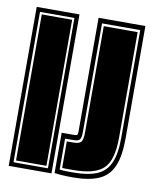

<svg xmlns="http://www.w3.org/2000/svg" viewBox="-71 -647 568 703"><g transform="rotate(10 212.5 -295.0)"><path d="M9 0V-591H168V0ZM24 -16H152V-575H24ZM32 -24V-567H145V-24ZM246 1Q239 1 221 0.5Q203 0 179 -3V-153H226Q234 -153 236.5 -155.5Q239 -158 239 -169V-591H413V-172Q413 -107 396.5 -69Q380 -31 343.5 -15Q307 1 246 1ZM223 -17H246Q301 -17 334 -31Q367 -45 382 -79Q397 -113 397 -172V-573H255V-169Q255 -148 249.5 -141Q244 -134 226 -134H195V-19Q201 -18 208 -17.5Q215 -17 223 -17ZM224 -26Q217 -26 211.5 -26Q206 -26 203 -27V-125H226Q249 -125 256 -133.5Q263 -142 263 -169V-564H389V-172Q389 -88 357 -57Q325 -26 246 -26Z"/></g></svg>

Font: Alumni Sans Collegiate One SC
Style: Regular
Weight: 400
Designer: Robert E. Leuschke
Foundry: Robert E. Leuschke
Version: Version 1.100